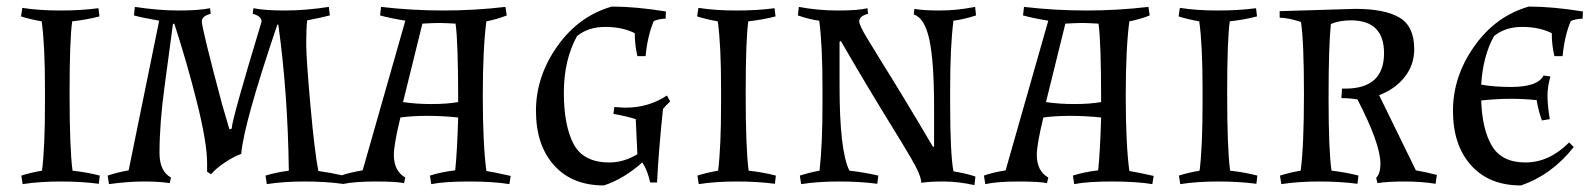

<svg xmlns="http://www.w3.org/2000/svg" viewBox="-20 -553 4850 585"><path d="M200 -488Q192 -434 192 -267Q192 -100 201 -33Q246 -28 284 -18L281 7Q229 0 164.5 0Q100 0 49 8L45 -18Q73 -27 108 -33Q117 -105 117 -237V-284Q117 -416 107 -488Q72 -494 44 -503L48 -529Q99 -521 163.5 -521Q228 -521 280 -528L283 -503Q245 -493 200 -488Z M611 -56Q611 -118 580 -241.5Q549 -365 511 -481L507 -480L482 -294Q466 -179 466 -87Q466 -31 501 -12L497 5Q467 0 418.5 0Q370 0 312 8L308 -18Q342 -29 372 -34L465 -490Q413 -499 388 -506L391 -532Q463 -521 524.5 -521Q586 -521 620 -528L622 -511Q595 -504 595 -488Q595 -466 657 -234L679 -159L686 -161Q686 -187 777 -487Q777 -504 750 -511L752 -528Q786 -521 848.5 -521Q911 -521 982 -532L985 -506Q958 -499 916 -491Q913 -467 913 -420.5Q913 -374 926 -230Q939 -86 950 -32Q987 -27 1026 -18L1023 7Q971 0 907.5 0Q844 0 793 8L789 -18Q822 -28 860 -33Q857 -269 828 -478H825Q722 -174 715 -84Q694 -77 666 -58.5Q638 -40 623 -22L611 -30Z M1141 -532Q1235 -521 1331 -521Q1427 -521 1520 -532L1524 -506Q1494 -494 1462 -488Q1451 -406 1451 -260Q1451 -114 1462 -32Q1482 -29 1536 -17L1532 8Q1484 0 1409 0Q1334 0 1294 8L1290 -18Q1324 -29 1367 -34Q1373 -92 1376 -195Q1329 -200 1282 -200Q1235 -200 1200 -195Q1180 -113 1180 -81Q1180 -32 1215 -12L1211 5Q1188 0 1124 0Q1060 0 1023 8L1019 -18Q1043 -27 1085 -34L1215 -490Q1171 -497 1138 -506ZM1208 -242Q1247 -236 1294.5 -236Q1342 -236 1376 -242Q1376 -427 1368 -481Q1334 -483 1317.5 -483Q1301 -483 1267 -481Z M1837 -58Q1880 -58 1922 -83L1917 -190Q1889 -199 1849 -206L1852 -227Q1876 -225 1887 -225Q1956 -225 2012 -262L2022 -244Q2010 -233 2000 -221Q1986 -85 1982 3H1961Q1953 -34 1937 -58Q1879 -7 1820 12Q1723 12 1668 -49.5Q1613 -111 1613 -215.5Q1613 -320 1678 -412Q1743 -504 1844 -533Q1917 -533 2009 -518L2008 -496Q1989 -496 1972 -489Q1953 -444 1947 -382H1922Q1914 -416 1914 -452Q1876 -471 1824 -471Q1772 -471 1738 -443Q1698 -370 1698 -270.5Q1698 -171 1727.5 -114.5Q1757 -58 1837 -58Z M2260 -488Q2252 -434 2252 -267Q2252 -100 2261 -33Q2306 -28 2344 -18L2341 7Q2289 0 2224.5 0Q2160 0 2109 8L2105 -18Q2133 -27 2168 -33Q2177 -105 2177 -237V-284Q2177 -416 2167 -488Q2132 -494 2104 -503L2108 -529Q2159 -521 2223.5 -521Q2288 -521 2340 -528L2343 -503Q2305 -493 2260 -488Z M2653 7Q2601 0 2536.5 0Q2472 0 2421 8L2417 -18Q2449 -28 2477 -33Q2486 -111 2486 -237V-284Q2486 -418 2476 -490Q2449 -493 2411 -506L2414 -532Q2471 -521 2533.5 -521Q2596 -521 2623 -528L2625 -511Q2598 -504 2598 -488Q2598 -476 2621.5 -437.5Q2645 -399 2667 -363Q2733 -258 2823 -105L2826 -107V-229Q2826 -363 2812 -430.5Q2798 -498 2764 -509L2766 -526Q2792 -521 2844 -521Q2896 -521 2951 -532L2954 -506Q2913 -493 2885 -490Q2875 -410 2875 -284V-237Q2875 -85 2885 -31Q2927 -24 2952 -15L2949 11Q2899 0 2855 0Q2811 0 2787 4Q2787 -18 2756.5 -70Q2726 -122 2701 -162Q2620 -293 2542 -428L2538 -426V-292Q2538 -93 2568 -33Q2613 -28 2656 -18Z M3100 -532Q3194 -521 3290 -521Q3386 -521 3479 -532L3483 -506Q3453 -494 3421 -488Q3410 -406 3410 -260Q3410 -114 3421 -32Q3441 -29 3495 -17L3491 8Q3443 0 3368 0Q3293 0 3253 8L3249 -18Q3283 -29 3326 -34Q3332 -92 3335 -195Q3288 -200 3241 -200Q3194 -200 3159 -195Q3139 -113 3139 -81Q3139 -32 3174 -12L3170 5Q3147 0 3083 0Q3019 0 2982 8L2978 -18Q3002 -27 3044 -34L3174 -490Q3130 -497 3097 -506ZM3167 -242Q3206 -236 3253.5 -236Q3301 -236 3335 -242Q3335 -427 3327 -481Q3293 -483 3276.5 -483Q3260 -483 3226 -481Z M3727 -488Q3719 -434 3719 -267Q3719 -100 3728 -33Q3773 -28 3811 -18L3808 7Q3756 0 3691.5 0Q3627 0 3576 8L3572 -18Q3600 -27 3635 -33Q3644 -105 3644 -237V-284Q3644 -416 3634 -488Q3599 -494 3571 -503L3575 -529Q3626 -521 3690.5 -521Q3755 -521 3807 -528L3810 -503Q3772 -493 3727 -488Z M3879 -519 4109 -526Q4199 -526 4244 -499.5Q4289 -473 4289 -403Q4289 -355 4259.5 -318Q4230 -281 4182 -263L4294 -34Q4328 -28 4358 -20L4354 7Q4312 0 4259.5 0Q4207 0 4177 5L4173 -11Q4186 -24 4186 -54Q4186 -115 4116 -250Q4095 -254 4067 -254L4069 -283H4079Q4197 -283 4197 -391Q4197 -491 4096 -491Q4062 -491 4035 -480Q4028 -414 4028 -254Q4028 -94 4037 -33Q4081 -28 4119 -18L4116 7Q4064 0 3999.5 0Q3935 0 3884 8L3880 -18Q3908 -27 3943 -33Q3953 -108 3953 -266.5Q3953 -425 3944 -486Q3905 -499 3879 -499Z M4761 -119 4775 -105Q4708 -20 4614 12Q4517 12 4462 -49.5Q4407 -111 4407 -215.5Q4407 -320 4472 -412Q4537 -504 4638 -533Q4711 -533 4803 -518L4802 -496Q4783 -496 4766 -489Q4747 -444 4741 -382H4716Q4708 -416 4708 -452Q4670 -471 4618 -471Q4566 -471 4532 -443Q4498 -381 4493 -295Q4535 -288 4583 -288Q4666 -288 4683 -323L4704 -320Q4695 -290 4695 -261Q4695 -232 4702 -190L4678 -186Q4667 -216 4662 -248Q4622 -252 4582.5 -252Q4543 -252 4493 -247Q4496 -158 4526 -108Q4556 -58 4628 -58Q4700 -58 4761 -119Z"/></svg>

Font: Almendra SC
Style: Regular
Weight: 400
Designer: Ana Sanfelippo
Foundry: Ana Sanfelippo
Version: Version 1.002